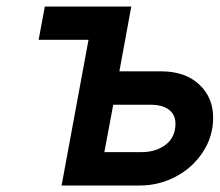

<svg xmlns="http://www.w3.org/2000/svg" viewBox="-20 -572 677 592"><path d="M169.9 0 252.9 -449.2H99.1L118.2 -551.8H384.8L348.1 -352.1H476.1Q550.8 -352.1 594 -311.8Q637.2 -271.5 637.2 -209Q637.2 -150.9 605 -102.3Q572.8 -53.7 521 -26.9Q469.2 0 411.1 0ZM301.8 -103H417Q460.9 -103 491 -126Q521 -148.9 521 -190.9Q521 -218.3 501 -233.6Q481 -249 443.8 -249H329.1Z"/></svg>

Font: Involve SemiBold Oblique
Style: Italic
Weight: 600
Italic angle: -10.5°
Designer: Stefan Peev
Foundry: Context Ltd.
Version: Version 1.001